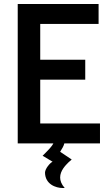

<svg xmlns="http://www.w3.org/2000/svg" viewBox="-20 -720 550 964"><path d="M305 224C288 205 282 187 282 171C282 137 309 110 324 95L340 81L282 42C292 26 300 13 303 0H482V-100H182V-320H408V-420H182V-600H475V-700H69V0H248C242 12 228 28 209 47L194 62L244 92C232 97 206 127 206 147C207 205 260 224 295 224Z"/></svg>

Font: Mint Spirit No2
Style: Bold
Weight: 700
Designer: HARENDAL Hirwen
Foundry: Arkandis Digital Foundry.
Version: Version 1.004;FFEdit